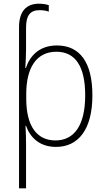

<svg xmlns="http://www.w3.org/2000/svg" viewBox="-20 -785 571 1039"><path d="M191 -765C121 -765 83 -722 83 -638V234H121V-1C121 -36 120 -73 118 -104H121C142 -44 192 10 283 10C405 10 480 -86 480 -269C480 -448 412 -539 288 -539C193 -539 142 -483 120 -417H117C119 -448 121 -490 121 -520V-636C121 -702 144 -730 194 -730C214 -730 231 -727 244 -722V-757C232 -761 214 -765 191 -765ZM285 -505C389 -505 441 -424 441 -269C441 -103 379 -25 280 -25C180 -25 122 -102 122 -251V-277C122 -418 177 -505 285 -505Z"/></svg>

Font: Noto Sans SemiCondensed ExtraLight
Style: Regular
Weight: 200
Width: 4
Designer: Monotype Design Team
Foundry: Monotype Imaging Inc.
Version: Version 2.013